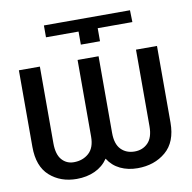

<svg xmlns="http://www.w3.org/2000/svg" viewBox="-80 -792 883 883"><g transform="rotate(-10 361.0 -351.0)"><path d="M306.8 -528.4H404.8V-170.5Q404.8 -118.3 429.2 -93.2Q453.5 -68.2 492.9 -68.2Q530.2 -68.2 554.9 -93.2Q579.5 -118.3 579.5 -170.5V-528.4H677.6V-170.5Q677.6 -79.9 624.6 -35Q571.7 9.9 492.9 9.9Q448.2 9.9 412.3 -7.3Q376.4 -24.5 354.8 -58.9Q331.3 -24.5 293.5 -7.3Q255.7 9.9 208.8 9.9Q133.2 9.9 82.9 -35Q32.7 -79.9 32.7 -170.5V-528.4H130.7V-170.5Q130.7 -118.3 152.7 -93.2Q174.7 -68.2 208.8 -68.2Q250.4 -68.2 278.6 -93.2Q306.8 -118.3 306.8 -170.5ZM333.8 -656.2H181.8V-711.6H583.8L585.2 -656.2H423.3V-595.2H333.8Z"/></g></svg>

Font: Inter Alia
Style: Regular
Weight: 400
Designer: Rasmus Andersson (Latin, Greek, Cyrillic etc.) and Evan from Shavian.info (Shavian, old style figures)
Foundry: Shavian.info
Version: Version 0.001;git-37ab20767